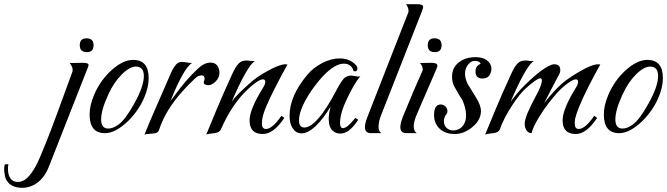

<svg xmlns="http://www.w3.org/2000/svg" viewBox="-224 -636 3186 917"><path d="M191 -387Q157 -387 157 -420Q157 -453 189 -453Q223 -453 223 -420Q223 -387 191 -387ZM-119 261Q-143 261 -162 252.5Q-181 244 -192 226Q-200 214 -203 187Q-204 182 -204 178.5Q-204 175 -204 171Q-204 158 -201 149L-184 148Q-185 153 -185.5 159Q-186 165 -186 170Q-186 201 -173.5 217Q-161 233 -139 233Q-115 233 -94.5 214Q-74 195 -53 157Q-45 142 -32.5 113.5Q-20 85 -3 42Q19 -13 50 -97Q81 -181 122 -294Q123 -297 123 -303Q123 -316 109 -335L171 -336Q199 -336 199 -326Q199 -321 193 -307L11 156Q-10 210 -44 235.5Q-78 261 -119 261Z M277 0Q204 0 204 -89Q204 -133 225 -182Q255 -253 310 -302Q364 -350 412 -350Q486 -350 486 -263Q486 -218 464 -168Q438 -108 389 -59Q328 0 277 0ZM293 -22Q316 -22 342 -41Q375 -65 417 -141Q463 -223 463 -273Q463 -318 425 -318Q395 -318 357 -280Q320 -243 294 -186Q259 -111 259 -66Q259 -22 293 -22Z M466 7Q485 -41 516.5 -113Q548 -185 588 -277Q596 -297 603.5 -309Q611 -321 617 -328Q630 -343 652 -340L673 -337Q680 -336 685.5 -335.5Q691 -335 695 -336Q675 -326 648.5 -279.5Q622 -233 590 -153Q601 -167 618 -190.5Q635 -214 661 -245Q690 -279 721 -308Q752 -337 781 -337Q804 -337 814 -322Q824 -307 824 -288Q824 -265 806 -247Q788 -229 771 -229Q764 -229 756.5 -232Q749 -235 749 -241Q749 -246 751 -250.5Q753 -255 753 -261Q753 -276 739 -276Q734 -276 725.5 -273.5Q717 -271 703 -257Q675 -231 642.5 -194.5Q610 -158 581.5 -113Q553 -68 535 -14Q530 1 505 2Q471 4 466 7Z M761 7Q781 -42 811 -114Q841 -186 884 -280Q893 -300 901 -313Q909 -326 916 -333Q930 -347 952 -347Q954 -347 959 -347Q964 -347 973 -345Q987 -344 994 -345Q957 -323 883 -151Q895 -168 915.5 -188.5Q936 -209 964 -234Q982 -251 1004 -266.5Q1026 -282 1052 -296Q1111 -329 1139 -329Q1146 -329 1149 -328Q1133 -300 1119.5 -274Q1106 -248 1094 -225Q1036 -113 1029 -70Q1028 -63 1027.5 -57Q1027 -51 1027 -46Q1027 -20 1046 -20Q1077 -20 1120 -83L1134 -73Q1083 4 1031 4Q968 4 968 -61Q968 -114 1033 -218Q1043 -234 1043 -245Q1043 -257 1032 -257Q1021 -257 1003.5 -245.5Q986 -234 962 -212Q924 -177 891 -128.5Q858 -80 831 -18Q825 -3 800 0Q768 3 761 7Z M1402 2Q1380 2 1366 -11Q1346 -28 1346 -68Q1346 -94 1355 -127Q1321 -70 1284 -34Q1246 1 1216 1Q1190 1 1175 -22Q1159 -44 1159 -83Q1159 -178 1244 -279Q1258 -296 1276 -310Q1294 -324 1315 -335Q1358 -357 1398 -357Q1447 -357 1476 -325Q1483 -318 1483 -309Q1483 -292 1465 -296Q1455 -332 1418 -332Q1376 -332 1319 -273Q1299 -251 1281 -227.5Q1263 -204 1247 -178Q1204 -106 1204 -61Q1204 -27 1230 -27Q1259 -27 1297 -71Q1318 -95 1340 -130Q1362 -165 1386 -211Q1396 -230 1404 -242Q1412 -254 1417 -260Q1433 -276 1455 -275L1475 -272Q1488 -269 1497 -271Q1488 -262 1475.5 -242.5Q1463 -223 1447 -192Q1430 -159 1419 -132Q1408 -105 1404 -84Q1402 -74 1401 -65.5Q1400 -57 1400 -50Q1400 -24 1414 -24Q1434 -24 1469 -68L1473 -73L1487 -64L1483 -58Q1442 2 1402 2Z M1548 0Q1519 0 1519 -29Q1519 -47 1531 -78L1725 -574Q1727 -577 1727 -580Q1727 -583 1727 -585Q1727 -600 1715 -616H1769Q1797 -616 1797 -603Q1797 -597 1791 -582L1597 -88Q1584 -56 1584 -31Q1584 -8 1598 0Z M1853 -387Q1819 -387 1819 -420Q1819 -453 1851 -453Q1885 -453 1885 -420Q1885 -387 1853 -387ZM1717 0Q1688 0 1688 -29Q1688 -47 1700 -78Q1726 -142 1749 -196Q1772 -250 1792 -294Q1795 -299 1795 -305Q1795 -319 1782 -335L1837 -336Q1865 -336 1865 -322Q1865 -318 1863 -313.5Q1861 -309 1858 -301L1766 -88Q1752 -55 1752 -32Q1752 -8 1767 0Z M1948 4Q1898 4 1871 -26Q1849 -51 1849 -86Q1849 -137 1881 -137Q1893 -137 1903 -128Q1913 -118 1913 -105Q1913 -97 1909 -92Q1896 -76 1896 -57Q1896 -38 1908 -26Q1921 -13 1941 -13Q1962 -13 1979 -27Q2002 -48 2002 -85Q2002 -117 1985 -157Q1978 -167 1968.5 -183Q1959 -199 1947 -221Q1940 -233 1937.5 -245.5Q1935 -258 1935 -270Q1935 -312 1966 -337Q1998 -363 2048 -363Q2062 -363 2075.5 -360Q2089 -357 2100 -349Q2123 -332 2123 -307Q2123 -296 2119 -287Q2110 -261 2080 -261Q2047 -261 2047 -295Q2047 -305 2050 -312Q2053 -322 2072 -332Q2065 -345 2046 -345Q2029 -345 2021 -337Q1997 -316 1997 -284Q1997 -262 2009 -236Q2011 -232 2048 -173Q2073 -133 2073 -106Q2073 -63 2033 -30Q1993 4 1948 4Z M2093 7Q2113 -42 2143 -114Q2173 -186 2216 -280Q2225 -300 2233 -313Q2241 -326 2248 -333Q2262 -347 2284 -347Q2286 -347 2291 -347Q2296 -347 2305 -345Q2319 -344 2326 -345Q2289 -323 2215 -151Q2226 -165 2243 -186.5Q2260 -208 2287 -234Q2315 -261 2333 -276Q2351 -291 2358 -296Q2402 -329 2423 -329Q2452 -329 2452 -301Q2452 -292 2448 -284Q2436 -261 2417.5 -226Q2399 -191 2375 -144Q2423 -204 2458 -235Q2476 -251 2498.5 -266Q2521 -281 2547 -296Q2604 -329 2633 -329Q2640 -329 2643 -328Q2627 -300 2613.5 -274Q2600 -248 2588 -225Q2560 -170 2544 -131Q2528 -92 2523 -70Q2522 -63 2521.5 -57Q2521 -51 2521 -46Q2521 -20 2540 -20Q2571 -20 2614 -83L2628 -73Q2577 4 2526 4Q2463 4 2463 -61Q2463 -115 2527 -218Q2537 -234 2537 -245Q2537 -257 2527 -257Q2516 -257 2498 -245.5Q2480 -234 2457 -213Q2438 -195 2417.5 -170Q2397 -145 2374 -113Q2324 -40 2315 0Q2298 0 2289 -16Q2282 -30 2282 -44Q2282 -64 2296 -97Q2310 -130 2335 -177Q2364 -229 2364 -252Q2364 -262 2356 -262Q2340 -262 2285 -212Q2271 -199 2255.5 -179.5Q2240 -160 2223 -134Q2184 -76 2163 -18Q2157 -3 2132 0Q2100 3 2093 7Z M2733 0Q2660 0 2660 -89Q2660 -133 2681 -182Q2711 -253 2766 -302Q2820 -350 2868 -350Q2942 -350 2942 -263Q2942 -218 2920 -168Q2894 -108 2845 -59Q2784 0 2733 0ZM2749 -22Q2772 -22 2798 -41Q2831 -65 2873 -141Q2919 -223 2919 -273Q2919 -318 2881 -318Q2851 -318 2813 -280Q2776 -243 2750 -186Q2715 -111 2715 -66Q2715 -22 2749 -22Z"/></svg>

Font: Carattere
Style: Regular
Weight: 400
Designer: Robert E. Leuschke
Foundry: Robert E. Leuschke
Version: Version 1.010; ttfautohint (v1.8.3)